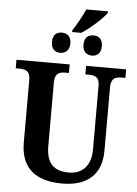

<svg xmlns="http://www.w3.org/2000/svg" viewBox="-67 -1105 831 1165"><g transform="rotate(5 349.0 -522.5)"><path d="M337 -922V-911H392C443 -942 523 -1016 543 -1046V-1055H411C394 -1017 360 -956 337 -922ZM275 -779C304 -779 332 -796 332 -841C332 -887 304 -902 275 -902C246 -902 220 -887 220 -841C220 -796 246 -779 275 -779ZM469 -779C497 -779 524 -796 524 -841C524 -887 497 -902 469 -902C438 -902 412 -887 412 -841C412 -796 438 -779 469 -779ZM356 10C522 10 595 -78 595 -211V-597C595 -654 624 -662 662 -662H683V-714H439V-662H459C497 -662 525 -654 525 -601V-213C525 -112 472 -60 391 -60C306 -60 253 -97 253 -210V-597C253 -654 282 -662 319 -662H339V-714H15V-662H36C73 -662 103 -654 103 -601V-218C103 -54 204 10 356 10Z"/></g></svg>

Font: Noto Serif SemiCondensed
Style: Bold
Weight: 700
Width: 4
Designer: Monotype Design Team
Foundry: Monotype Imaging Inc.
Version: Version 2.015